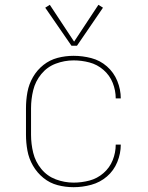

<svg xmlns="http://www.w3.org/2000/svg" viewBox="-20 -770 616 798"><path d="M286 8Q323 8 359.5 -2Q396 -12 424.5 -36.5Q453 -61 467.5 -96.5Q482 -132 482 -169H461Q461 -136 448.5 -104.5Q436 -73 410 -50.5Q384 -28 351.5 -19.5Q319 -11 286 -11Q248 -11 212 -24.5Q176 -38 151.5 -68Q127 -98 118 -135Q109 -172 109 -210V-320Q109 -358 118 -395Q127 -432 151.5 -462Q176 -492 212 -505.5Q248 -519 286 -519Q319 -519 351.5 -510.5Q384 -502 410 -479.5Q436 -457 448.5 -425.5Q461 -394 461 -361H482Q482 -398 467.5 -433.5Q453 -469 424.5 -494Q396 -519 359.5 -528.5Q323 -538 286 -538Q252 -538 219.5 -529.5Q187 -521 160.5 -500Q134 -479 117 -449.5Q100 -420 94 -387Q88 -354 88 -320V-210Q88 -177 94 -144Q100 -111 117 -81.5Q134 -52 160.5 -30.5Q187 -9 219.5 -0.5Q252 8 286 8ZM277 -580H300L408 -738L389 -750L288 -597L187 -750L168 -738Z"/></svg>

Font: Iosevka Sparkle Thin
Style: Regular
Weight: 100
Designer: Belleve Invis
Foundry: Belleve Invis
Version: Version 4.5.0; ttfautohint (v1.8.3)